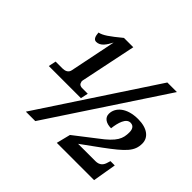

<svg xmlns="http://www.w3.org/2000/svg" viewBox="-165 -927 1136 1136"><g transform="rotate(45 403.0 -359.0)"><path d="M80 -287H349L359 -334H311C303 -334 287 -337 284 -353C282 -355 281 -360 282 -367L355 -719H277C210 -664 178 -641 148 -635C150 -606 157 -586 177 -586C213 -586 234 -620 253 -656V-655L194 -365C189 -340 166 -334 147 -334H90ZM175 0H254L725 -714H645ZM435 1H747L772 -147H736L731 -131C724 -104 709 -84 672 -84H528L645 -169C760 -254 796 -289 796 -354C796 -404 753 -439 676 -439C583 -439 531 -393 531 -338C531 -306 559 -287 601 -287C607 -339 623 -392 659 -392C688 -392 695 -368 695 -347C695 -294 682 -258 590 -190L457 -87Z"/></g></svg>

Font: Noto Serif SemiCondensed Extra
Style: Italic
Weight: 800
Width: 4
Italic angle: -12°
Designer: Monotype Design Team
Foundry: Monotype Imaging Inc.
Version: Version 1.901